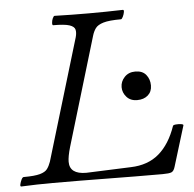

<svg xmlns="http://www.w3.org/2000/svg" viewBox="-50 -718 778 771"><g transform="rotate(-5 339.5 -332.5)"><path d="M5 3Q0 3 2 -6Q4 -15 8.5 -24.5Q13 -34 18 -34Q62 -34 83.5 -40Q105 -46 113.5 -57.5Q122 -69 128 -86L275 -575Q280 -593 277 -605.5Q274 -618 254.5 -624.5Q235 -631 189 -631Q185 -631 185.5 -640.5Q186 -650 190 -659Q194 -668 198 -668Q232 -667 266.5 -666.5Q301 -666 335 -666Q370 -666 404 -666.5Q438 -667 473 -668Q478 -668 476.5 -659Q475 -650 470.5 -640.5Q466 -631 462 -631Q414 -631 391 -624Q368 -617 359 -604.5Q350 -592 345 -575L214 -138Q203 -100 203 -79Q203 -29 270 -29L450 -36Q519 -38 563.5 -76Q608 -114 633 -186Q634 -190 645 -191Q656 -192 666 -190.5Q676 -189 675 -185L625 -22Q620 -5 610.5 -1Q601 3 575 3Q464 3 353 1.5Q242 0 131 0Q69 0 5 3ZM499 -302Q472 -302 456.5 -319.5Q441 -337 441 -359Q441 -382 457.5 -399.5Q474 -417 501 -417Q530 -417 544.5 -399Q559 -381 559 -356Q559 -331 542.5 -316.5Q526 -302 499 -302Z"/></g></svg>

Font: Junicode SmExp
Style: Italic
Weight: 400
Width: 6
Italic angle: -11°
Designer: Peter S. Baker
Version: Version 2.205; ttfautohint (v1.8.4)